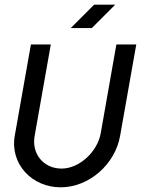

<svg xmlns="http://www.w3.org/2000/svg" viewBox="-20 -790 622 820"><path d="M382 -770 282 -670H372L472 -770ZM410 -220C396 -143 320 -70 243 -70C166 -70 114 -133 128 -210L197 -600H112L43 -210C22 -89 117 10 239 10C361 10 472 -89 493 -210L562 -600H477Z"/></svg>

Font: Gauge
Style: Italic
Weight: 400
Italic angle: -80°
Designer: Daniel Pimley
Foundry: Daniel Pimley
Version: Version 1.000;PS 001.001;hotconv 1.0.56